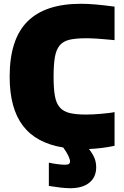

<svg xmlns="http://www.w3.org/2000/svg" viewBox="-20 -774 657 1014"><path d="M352 220Q328 220 298.5 216.5Q269 213 238 208V85Q260 90 283.5 93Q307 96 323 96Q340 96 345 91Q350 86 350 79Q350 68 341 49Q332 30 314 5Q171 -18 101 -110Q31 -202 31 -369Q31 -566 124.5 -660Q218 -754 407 -754Q442 -754 483.5 -750.5Q525 -747 585 -739V-562Q552 -565 529.5 -567Q507 -569 490.5 -570Q474 -571 461.5 -571.5Q449 -572 436 -572Q382 -572 348.5 -564.5Q315 -557 296 -535Q277 -513 270 -473Q263 -433 263 -369Q263 -306 270 -267Q277 -228 296 -206.5Q315 -185 348.5 -177Q382 -169 434 -169Q451 -169 472 -170Q493 -171 514 -173Q535 -175 553.5 -177Q572 -179 585 -182V-4Q520 10 450 13Q472 42 480 63.5Q488 85 488 109Q488 162 451.5 191Q415 220 352 220Z"/></svg>

Font: Encode Sans Normal
Style: Black
Weight: 900
Designer: Pablo Impallari, Andres Torresi
Foundry: Pablo Impallari, Andres Torresi
Version: Version 1.000; ttfautohint (v1.00) -l 8 -r 50 -G 200 -x 14 -